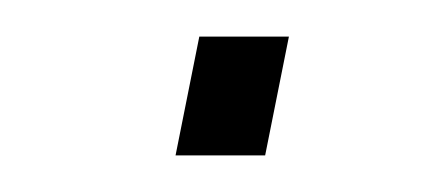

<svg xmlns="http://www.w3.org/2000/svg" viewBox="-20 -352 234 105"><path d="M76 -267 89 -332H138L125 -267Z"/></svg>

Font: Saira Expanded Thin
Style: Italic
Weight: 250
Width: 7
Italic angle: -12°
Designer: Hector Gatti with collaboration of the Omnibus-Type team
Foundry: Omnibus-Type
Version: Version 1.101